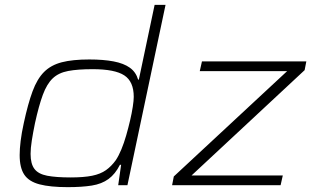

<svg xmlns="http://www.w3.org/2000/svg" viewBox="-20 -763 1298 791"><path d="M259 8Q187 8 143 -3.5Q99 -15 80 -43.5Q61 -72 61 -124Q61 -149 65 -182Q69 -215 78 -256Q95 -335 114 -386.5Q133 -438 161.5 -466.5Q190 -495 234.5 -506.5Q279 -518 348 -518Q406 -518 448 -510Q490 -502 515 -484Q540 -466 549 -435H552L617 -743H662L505 0H467L479 -84H474Q455 -46 427 -25.5Q399 -5 358 1.5Q317 8 259 8ZM271 -32Q325 -32 359.5 -39Q394 -46 416.5 -62Q439 -78 457 -103Q469 -121 480 -147.5Q491 -174 500 -205.5Q509 -237 516 -267Q523 -297 527 -323Q531 -349 531 -364Q531 -427 492 -452.5Q453 -478 362 -478Q300 -478 260.5 -470.5Q221 -463 197 -440Q173 -417 156.5 -372.5Q140 -328 124 -255Q116 -216 111 -184Q106 -152 106 -129Q106 -88 122 -67Q138 -46 174.5 -39Q211 -32 271 -32ZM689 0 696 -36 1163 -470H803L812 -510H1242L1235 -474L769 -40H1145L1136 0Z"/></svg>

Font: Saira Expanded ExtraLight
Style: Italic
Weight: 250
Width: 7
Italic angle: -12°
Designer: Hector Gatti with collaboration of the Omnibus-Type team
Foundry: Omnibus-Type
Version: Version 1.101